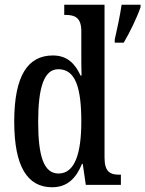

<svg xmlns="http://www.w3.org/2000/svg" viewBox="-20 -780 613 810"><path d="M200 10C264 10 301 -28 326 -89H329L342 0H490V-43H483C445 -43 421 -55 421 -115V-760H251V-717H257C293 -717 323 -708 323 -649V-567C323 -530 323 -492 324 -461H320C297 -511 264 -546 203 -546C97 -546 40 -460 40 -267C40 -75 97 10 200 10ZM464 -613V-600H502C527 -642 559 -708 573 -750V-760H493C486 -712 474 -657 464 -613ZM227 -48C165 -48 141 -120 141 -266C141 -409 165 -488 226 -488C299 -488 323 -409 323 -267C323 -133 296 -48 227 -48Z"/></svg>

Font: Noto Serif Ethiopic ExtraCondensed Medium
Style: Regular
Weight: 500
Width: 2
Designer: Monotype Design Team
Foundry: Monotype Imaging Inc.
Version: Version 2.102